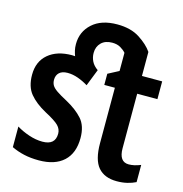

<svg xmlns="http://www.w3.org/2000/svg" viewBox="-113 -868 935 981"><g transform="rotate(15 355.0 -377.5)"><path d="M356 -155Q356 -75 310 -32.5Q264 10 179 10Q136 10 100.5 2Q65 -6 34 -21V-130Q63 -112 100 -99.5Q137 -87 172 -87Q240 -87 240 -147Q240 -171 222 -189.5Q204 -208 149 -237Q94 -267 63.5 -304Q33 -341 33 -404Q33 -474 79.5 -513.5Q126 -553 205 -553Q213 -553 221 -552Q216 -565 212.5 -580Q209 -595 209 -613Q209 -679 256.5 -722Q304 -765 388 -765Q460 -765 507 -734.5Q554 -704 577 -670V-543H684V-449H577V-161Q577 -89 628 -89Q657 -89 691 -103V-12Q671 -2 646 4Q621 10 591 10Q526 10 492.5 -29Q459 -68 459 -156V-449H403V-508L460 -538V-634Q449 -647 431 -657.5Q413 -668 387 -668Q350 -668 329 -647Q308 -626 308 -593Q308 -570 318 -549.5Q328 -529 351 -513L316 -424Q290 -440 262 -450Q234 -460 207 -460Q178 -460 163 -446Q148 -432 148 -408Q148 -392 155 -379.5Q162 -367 181.5 -353.5Q201 -340 237 -321Q292 -291 324 -255Q356 -219 356 -155Z"/></g></svg>

Font: Avrile Sans Condensed SemiBold
Style: Regular
Weight: 600
Width: 3
Designer: Monotype Design Team
Foundry: Monotype Imaging Inc.
Version: Version 2.001;September 10, 2019;FontCreator 11.5.0.2425 64-